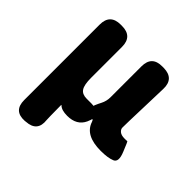

<svg xmlns="http://www.w3.org/2000/svg" viewBox="-199 -727 1082 1082"><g transform="rotate(45 342.0 -186.0)"><path d="M157 197Q72 202 72 116V-485Q72 -569 156 -569H166Q250 -569 250 -485V-239Q250 -183 265 -160.5Q280 -138 315 -138H354Q449 -138 409 -51Q382 8 306 8Q261 8 242 -11Q239 -15 239 -10Q240 102 241 106Q251 191 165 196ZM420 -79Q339 -79 383 -165L391 -181Q405 -208 405 -239V-485Q405 -569 489 -568H501Q585 -566 582 -482L574 -220Q573 -179 573 -165.5Q573 -152 586 -141Q599 -130 625 -130Q644 -130 646.5 -131Q649 -132 673 -72Q698 -12 667 1Q636 14 579 14Q455 14 429 -67Q425 -79 420 -79Z"/></g></svg>

Font: Resource Han Rounded TW Heavy
Style: Regular
Weight: 900
Designer: Cyano Hao (round all glyphs); Ryoko NISHIZUKA 西塚涼子 (kana, bopomofo & ideographs); Paul D. Hunt (Latin, Greek & Cyrillic)
Foundry: Cyano Hao
Version: 0.990